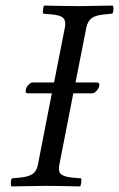

<svg xmlns="http://www.w3.org/2000/svg" viewBox="-20 -667 427 689"><path d="M213 -569Q217 -592 207.5 -602Q198 -612 169 -615L135 -618Q133 -622 134.5 -633Q136 -644 138 -647Q226 -645 265 -645Q295 -645 385 -647Q388 -640 387 -630.5Q386 -621 383 -618L352 -615Q322 -612 308.5 -601.5Q295 -591 290 -569L251 -371H327Q339 -371 336 -358Q334 -349 326 -340.5Q318 -332 310 -332H243L193 -76Q188 -53 198 -43Q208 -33 237 -30L271 -27Q272 -24 272 -18Q272 -12 270.5 -6Q269 0 268 2Q180 0 141 0Q111 0 21 2Q18 -5 19 -14.5Q20 -24 23 -27L54 -30Q84 -33 98 -43.5Q112 -54 116 -76L166 -332H81Q69 -332 73 -346Q74 -354 82 -362.5Q90 -371 97 -371H174Z"/></svg>

Font: Linux Libertine O
Style: Italic
Weight: 400
Italic angle: -12°
Designer: Philipp H. Poll
Foundry: Philipp H. Poll
Version: Version 5.1.6